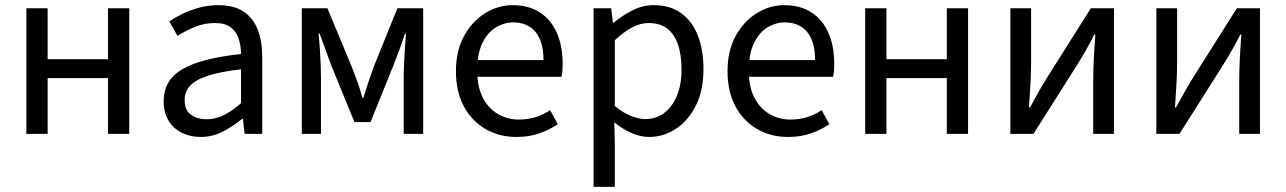

<svg xmlns="http://www.w3.org/2000/svg" viewBox="-20 -518 4978 743"><path d="M82 0V-486.1H164.3V-288.8H397.9V-486.1H480.2V0H397.9V-215.9H164.3V0Z M756.3 12Q715.6 12 683.2 -4.3Q650.8 -20.5 632.1 -51.5Q613.4 -82.4 613.4 -126.2Q613.4 -208 685.4 -250.2Q757.4 -292.3 912.7 -309Q912.5 -339.5 904 -367Q895.5 -394.6 873.5 -411.7Q851.4 -428.9 811.9 -428.9Q770.1 -428.9 733.1 -413.4Q696 -397.9 666.9 -379L635 -435.4Q657.3 -450.4 687 -464.9Q716.7 -479.4 751.9 -488.7Q787.1 -498 826.1 -498Q885.2 -498 922.4 -473.3Q959.6 -448.6 977.2 -403.6Q994.8 -358.6 994.8 -297.7V0H926.5L920.1 -57.9H916.8Q881.7 -29.1 841.8 -8.5Q801.9 12 756.3 12ZM779.2 -56.5Q814.6 -56.5 846.1 -72.3Q877.6 -88.1 912.7 -118.9V-249.9Q831 -240.4 783.3 -224.5Q735.6 -208.6 715 -185.6Q694.5 -162.7 694.5 -131.5Q694.5 -91.2 719.3 -73.8Q744.1 -56.5 779.2 -56.5Z M1147.9 0V-486H1247.1L1340.9 -260.4Q1352.2 -231.9 1362.8 -202.7Q1373.3 -173.6 1382.3 -139.7H1386.3Q1396.6 -173.6 1406.4 -202.7Q1416.2 -231.9 1426.6 -260.4L1517.8 -486H1617.6V0H1542.2V-218.4Q1542.2 -240.7 1543.6 -270.3Q1545 -299.9 1546.9 -331Q1548.9 -362.2 1551.1 -387.7H1547.1Q1537.1 -357.1 1525.7 -326Q1514.3 -294.8 1503.3 -267.1L1413.9 -45.5H1351.7L1261 -267.1Q1251 -294.8 1239.6 -326Q1228.1 -357.1 1217.1 -387.7H1213.1Q1215.4 -362.2 1217.6 -331Q1219.8 -299.9 1220.9 -270.3Q1222.1 -240.7 1222.1 -218.4V0Z M1978.4 12Q1912.8 12 1859.7 -18.3Q1806.5 -48.6 1775.4 -105.5Q1744.4 -162.5 1744.4 -242.9Q1744.4 -322.1 1776.1 -379.2Q1807.7 -436.4 1857.8 -467.2Q1907.8 -498 1963.9 -498Q2026.3 -498 2069.5 -469.7Q2112.8 -441.5 2135.1 -390.3Q2157.4 -339.2 2157.4 -270Q2157.4 -257.5 2156.5 -245.2Q2155.6 -232.9 2152.9 -220.8H1803.3V-285.6H2083.2Q2083.2 -356.4 2052.7 -393.9Q2022.1 -431.3 1965.1 -431.3Q1931.7 -431.3 1900 -412.7Q1868.3 -394 1847.5 -352.8Q1826.7 -311.5 1826.7 -243.7Q1826.7 -181.8 1848.4 -139.9Q1870.2 -98 1907.1 -76.6Q1943.9 -55.3 1987.7 -55.3Q2023.2 -55.3 2053.4 -65Q2083.7 -74.8 2108.7 -91.6L2138.6 -37.7Q2107.3 -16 2067.7 -2Q2028.1 12 1978.4 12Z M2277 205.1V-486.1H2345L2351.9 -430H2354.6Q2387.7 -457.9 2427.6 -478Q2467.6 -498.1 2509.6 -498.1Q2572.4 -498.1 2615.3 -467.5Q2658.1 -437 2680.2 -381.3Q2702.3 -325.5 2702.3 -250.4Q2702.3 -167.6 2672.7 -109Q2643 -50.4 2595.2 -19.2Q2547.3 12 2491.8 12Q2458.9 12 2424.7 -2.9Q2390.5 -17.8 2357.1 -44.3L2359.3 40.5V205.1ZM2477.6 -57.2Q2517.8 -57.2 2549.4 -80.3Q2580.9 -103.3 2599.1 -146.5Q2617.4 -189.7 2617.4 -249.7Q2617.4 -303.3 2604.3 -343.7Q2591.2 -384 2563.1 -406.5Q2535 -428.9 2489.2 -428.9Q2458.8 -428.9 2427 -412.3Q2395.2 -395.8 2359.3 -362.5V-107.8Q2392.6 -80.2 2423.3 -68.7Q2454 -57.2 2477.6 -57.2Z M3029.4 12Q2963.8 12 2910.7 -18.3Q2857.5 -48.6 2826.4 -105.5Q2795.4 -162.5 2795.4 -242.9Q2795.4 -322.1 2827.1 -379.2Q2858.7 -436.4 2908.8 -467.2Q2958.8 -498 3014.9 -498Q3077.3 -498 3120.5 -469.7Q3163.8 -441.5 3186.1 -390.3Q3208.4 -339.2 3208.4 -270Q3208.4 -257.5 3207.5 -245.2Q3206.6 -232.9 3203.9 -220.8H2854.3V-285.6H3134.2Q3134.2 -356.4 3103.7 -393.9Q3073.1 -431.3 3016.1 -431.3Q2982.7 -431.3 2951 -412.7Q2919.3 -394 2898.5 -352.8Q2877.7 -311.5 2877.7 -243.7Q2877.7 -181.8 2899.4 -139.9Q2921.2 -98 2958.1 -76.6Q2994.9 -55.3 3038.7 -55.3Q3074.2 -55.3 3104.4 -65Q3134.7 -74.8 3159.7 -91.6L3189.6 -37.7Q3158.3 -16 3118.7 -2Q3079.1 12 3029.4 12Z M3328 0V-486.1H3410.3V-288.8H3643.9V-486.1H3726.2V0H3643.9V-215.9H3410.3V0Z M3889.9 0V-486H3970.2V-284.1Q3970.2 -244.1 3968 -198.9Q3965.7 -153.8 3961.9 -102.1H3965.9Q3980.3 -128.8 3997.5 -159.5Q4014.8 -190.2 4028.5 -212.2L4201.3 -486H4290.8V0H4210.5V-202.5Q4210.5 -241.3 4212.6 -286.7Q4214.8 -332.2 4218.8 -384.5H4214.8Q4201.1 -357 4183.8 -326.5Q4166.6 -296.1 4152.2 -273.1L3979.4 0Z M4454.9 0V-486H4535.2V-284.1Q4535.2 -244.1 4533 -198.9Q4530.7 -153.8 4526.9 -102.1H4530.9Q4545.3 -128.8 4562.5 -159.5Q4579.8 -190.2 4593.5 -212.2L4766.3 -486H4855.8V0H4775.5V-202.5Q4775.5 -241.3 4777.6 -286.7Q4779.8 -332.2 4783.8 -384.5H4779.8Q4766.1 -357 4748.8 -326.5Q4731.6 -296.1 4717.2 -273.1L4544.4 0Z"/></svg>

Font: SourceSans3VF
Style: Regular
Weight: 200
Designer: Paul D. Hunt
Foundry: Adobe
Version: Version 3.052;hotconv 1.1.0;makeotfexe 2.6.0